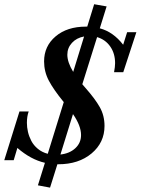

<svg xmlns="http://www.w3.org/2000/svg" viewBox="-59 -776 656 895"><path d="M117.7 87.9 150.4 -17.1Q84.5 -32.2 22 -86.4L4.9 -29.3H-39.1L31.7 -256.3H74.7Q66.4 -233.4 66.4 -203.6Q66.4 -182.6 71.3 -161.4Q76.2 -140.1 86.9 -119.4Q97.7 -98.6 117.4 -82.3Q137.2 -65.9 163.6 -59.1L238.3 -300.3L236.8 -301.8Q190.9 -357.9 168.7 -399.9Q146.5 -441.9 146.5 -489.7Q146.5 -561 200.2 -606.4Q253.9 -651.9 341.3 -651.9H347.7L379.9 -756.3L438 -746.1L406.2 -644Q468.8 -627.4 515.1 -567.4L533.7 -626H576.7L515.6 -439.5H472.7Q477.5 -465.3 477.5 -481.4Q477.5 -526.9 454.8 -559.3Q432.1 -591.8 393.6 -603L324.7 -383.3Q327.1 -380.4 331.8 -375Q336.4 -369.6 338.9 -366.7Q384.3 -315.4 406.2 -276.4Q428.2 -237.3 428.2 -189Q428.2 -111.3 367.9 -60.8Q307.6 -10.3 212.9 -10.3H208.5L174.3 98.6ZM254.9 -521Q254.9 -485.8 282.2 -440.9L333 -606Q297.9 -599.6 276.4 -576.2Q254.9 -552.7 254.9 -521ZM318.8 -146.5Q318.8 -189.9 281.2 -244.1L222.7 -55.7Q265.6 -60.5 292.2 -85.2Q318.8 -109.9 318.8 -146.5Z"/></svg>

Font: Elstob 8pt Medium
Style: Italic
Weight: 500
Italic angle: -20°
Designer: Peter S. Baker
Version: Version 1.015